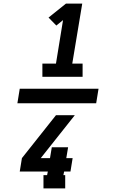

<svg xmlns="http://www.w3.org/2000/svg" viewBox="-20 -870 640 1060"><path d="M214 -446V-519H289L328 -759L291 -729L248 -773L344 -850H434L379 -519H436V-446ZM340 170H220V97H240L244 77H89L101 3L289 -234H393L205 3H256L266 -57H356L346 3H381L369 77H334L330 97H340ZM511 -300H76L89 -380H524Z"/></svg>

Font: Iosevka Curly Slab HvEx
Style: Italic
Weight: 900
Width: 7
Italic angle: -9°
Monospace: yes
Designer: Belleve Invis
Foundry: Belleve Invis
Version: Version 11.1.0; ttfautohint (v1.8.3)